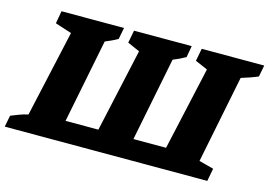

<svg xmlns="http://www.w3.org/2000/svg" viewBox="-124 -829 1400 1000"><g transform="rotate(15 576.5 -328.5)"><path d="M1176 -595Q1155 -586 1132 -578Q1109 -570 1086 -563L991 -90L1070 -69L1057 0H-35L-23 -62Q-1 -71 21.5 -79.5Q44 -88 68 -93L172 -560L83 -589L95 -657H432L420 -595Q405 -586 387.5 -578Q370 -570 353 -563L263 -111H440L539 -560L473 -589L486 -657H797L786 -595Q753 -576 719 -563L629 -111H805L905 -560L838 -589L851 -657H1188Z"/></g></svg>

Font: Piazzolla SC ExtraBold
Style: Italic
Weight: 800
Italic angle: -11.3°
Designer: Juan Pablo del Peral
Foundry: Huerta Tipografica
Version: Version 1.330